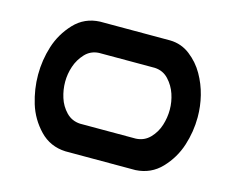

<svg xmlns="http://www.w3.org/2000/svg" viewBox="-85 -702 1014 824"><g transform="rotate(15 422.5 -290.0)"><path d="M576.2 -578.1Q626 -577.1 665 -546.9Q704.1 -516.6 728 -474.6Q752 -432.6 763.7 -385.7Q775.4 -338.9 775.4 -290Q775.4 -225.6 755.4 -163.6Q735.4 -101.6 689.9 -53.7Q644.5 -5.9 576.2 -2H264.6Q196.3 -4.9 150.4 -52.7Q104.5 -100.6 85.4 -163.1Q66.4 -225.6 66.4 -290Q66.4 -354.5 85.9 -416.5Q105.5 -478.5 150.9 -526.9Q196.3 -575.2 264.6 -578.1ZM543 -132.8Q580.1 -134.8 605 -160.6Q629.9 -186.5 640.6 -220.7Q651.4 -254.9 651.4 -290Q651.4 -325.2 640.1 -358.9Q628.9 -392.6 604.5 -418.9Q580.1 -445.3 543 -447.3H294.9Q257.8 -445.3 233.4 -418.9Q209 -392.6 197.8 -358.9Q186.5 -325.2 186.5 -290Q186.5 -254.9 197.3 -220.7Q208 -186.5 232.9 -160.6Q257.8 -134.8 294.9 -132.8Z"/></g></svg>

Font: Nico Moji
Style: Regular
Weight: 400
Version: Version 1.02